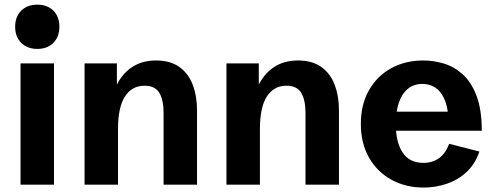

<svg xmlns="http://www.w3.org/2000/svg" viewBox="-20 -803 2150 835"><path d="M69.3 0V-527.3H214.8V0ZM142.1 -590.3Q98.6 -590.3 72.3 -616.7Q45.9 -643.1 45.9 -686.5Q45.9 -730.5 72.3 -756.6Q98.6 -782.7 142.1 -782.7Q186 -782.7 212.2 -756.6Q238.3 -730.5 238.3 -686.5Q238.3 -643.1 212.2 -616.7Q186 -590.3 142.1 -590.3Z M347.7 0V-527.3H488.3V-405.8L484.9 -427.7Q508.8 -480 552.7 -510Q596.7 -540 658.7 -540Q720.2 -540 759.5 -512.2Q798.8 -484.4 817.9 -435.1Q836.9 -385.7 836.9 -321.3V0H691.4V-312Q691.4 -368.2 672.9 -399.2Q654.3 -430.2 608.4 -430.2Q554.2 -430.2 523.7 -383.8Q493.2 -337.4 493.2 -241.7V0Z M964.8 0V-527.3H1105.5V-405.8L1102.1 -427.7Q1126 -480 1169.9 -510Q1213.9 -540 1275.9 -540Q1337.4 -540 1376.7 -512.2Q1416 -484.4 1435.1 -435.1Q1454.1 -385.7 1454.1 -321.3V0H1308.6V-312Q1308.6 -368.2 1290 -399.2Q1271.5 -430.2 1225.6 -430.2Q1171.4 -430.2 1140.9 -383.8Q1110.4 -337.4 1110.4 -241.7V0Z M1822.3 12.7Q1744.6 12.7 1682.9 -21Q1621.1 -54.7 1585.2 -116.9Q1549.3 -179.2 1549.3 -264.2Q1549.3 -348.6 1584.7 -410.6Q1620.1 -472.7 1681.4 -506.3Q1742.7 -540 1821.3 -540Q1864.7 -540 1909.4 -526.9Q1954.1 -513.7 1991.7 -480.2Q2029.3 -446.8 2052.2 -387Q2075.2 -327.1 2075.2 -234.4H1642.6V-317.4H1945.3L1930.2 -291.5Q1926.3 -344.2 1910.6 -376.5Q1895 -408.7 1871.1 -423.3Q1847.2 -438 1817.4 -438Q1778.8 -438 1752.9 -416Q1727.1 -394 1714.1 -354.7Q1701.2 -315.4 1701.2 -263.7Q1701.2 -185.5 1730.7 -140.1Q1760.3 -94.7 1821.3 -94.7Q1860.8 -94.7 1889.4 -115.2Q1918 -135.7 1933.1 -177.7L2064.9 -144Q2046.4 -89.4 2008.8 -54.7Q1971.2 -20 1922.6 -3.7Q1874 12.7 1822.3 12.7Z"/></svg>

Font: Schibsted Grotesk
Style: Bold
Weight: 700
Designer: Bakken & Baeck AS, Henrik Kongsvoll
Foundry: Schibsted ASA
Version: Version 1.100;gftools[0.9.25]